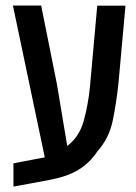

<svg xmlns="http://www.w3.org/2000/svg" viewBox="-20 -650 494 697"><path d="M28.8 27.3V-57.1L103 -71.3Q113.3 -73.2 123 -75Q132.8 -76.7 142.6 -78.6L26.9 -629.9H129.4L186.5 -345.2L224.1 -120.1Q268.1 -153.3 284.2 -212.2Q300.3 -271 306.6 -335.4L333 -629.4H435.5L410.2 -349.6Q402.8 -278.8 389.6 -213.6Q376.5 -148.4 332.5 -99.1Q306.6 -59.6 265.9 -34.4Q225.1 -9.3 163.1 2.4Q129.4 8.8 95.9 15.1Q62.5 21.5 28.8 27.3Z"/></svg>

Font: Open Sans Condensed SemiBold
Style: Regular
Weight: 600
Width: 3
Designer: Monotype Design Team
Foundry: Monotype Imaging Inc.
Version: Version 3.000; ttfautohint (v1.8.4)